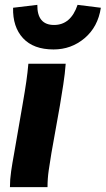

<svg xmlns="http://www.w3.org/2000/svg" viewBox="-20 -772 436 792"><path d="M21 0Q21 -32 26 -66Q31 -100 37 -132L73 -340Q83 -397 88.5 -435.5Q94 -474 97 -509H251Q248 -468 241 -423Q234 -378 227 -336L192 -140Q186 -104 181 -69.5Q176 -35 176 0ZM300 -752 396 -740Q384 -661 329 -614.5Q274 -568 201 -568Q118 -568 75 -614.5Q32 -661 34 -740L134 -752Q133 -669 203 -669Q272 -669 300 -752Z"/></svg>

Font: Livvic
Style: Bold Italic
Weight: 700
Italic angle: -10°
Designer: Jacques Le Bailly, Baron von Fonthausen
Version: Version 1.001; ttfautohint (v1.8.2)